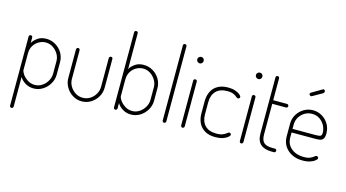

<svg xmlns="http://www.w3.org/2000/svg" viewBox="-102 -1171 3263 1811"><g transform="rotate(15 1529.0 -265.5)"><path d="M86 237Q79 237 74 231.5Q69 226 69 219V-455Q69 -463 74 -467.5Q79 -472 86 -472Q94 -472 99 -467.5Q104 -463 104 -455V-402Q121 -431 154.5 -454.5Q188 -478 238 -478Q287 -478 328 -453.5Q369 -429 393.5 -388.5Q418 -348 418 -298V-176Q418 -129 393.5 -87Q369 -45 328.5 -19.5Q288 6 240 6Q194 6 157.5 -16.5Q121 -39 104 -70V219Q104 226 99 231.5Q94 237 86 237ZM242 -29Q280 -29 312 -50Q344 -71 363.5 -105Q383 -139 383 -176V-298Q383 -335 363.5 -368Q344 -401 312 -422Q280 -443 241 -443Q207 -443 175.5 -425.5Q144 -408 124 -376Q104 -344 104 -298V-139Q104 -122 122 -96Q140 -70 171.5 -49.5Q203 -29 242 -29Z M710 6Q661 6 620.5 -19Q580 -44 556 -85.5Q532 -127 532 -174V-454Q532 -461 537.5 -466.5Q543 -472 550 -472Q557 -472 562 -466.5Q567 -461 567 -454V-174Q567 -137 586 -104Q605 -71 637.5 -50Q670 -29 710 -29Q750 -29 782 -49.5Q814 -70 833 -103.5Q852 -137 852 -174V-455Q852 -462 857.5 -467Q863 -472 870 -472Q878 -472 882.5 -467Q887 -462 887 -455V-174Q887 -126 863 -85Q839 -44 798.5 -19Q758 6 710 6Z M1191 6Q1145 6 1108.5 -16.5Q1072 -39 1055 -70V-18Q1055 -11 1050 -5.5Q1045 0 1037 0Q1030 0 1025 -5.5Q1020 -11 1020 -18V-751Q1020 -759 1025 -763.5Q1030 -768 1037 -768Q1045 -768 1050 -763.5Q1055 -759 1055 -751V-402Q1072 -431 1105.5 -454.5Q1139 -478 1189 -478Q1238 -478 1279 -453.5Q1320 -429 1344.5 -388.5Q1369 -348 1369 -298V-176Q1369 -129 1344.5 -87Q1320 -45 1279.5 -19.5Q1239 6 1191 6ZM1193 -29Q1231 -29 1263 -50Q1295 -71 1314.5 -105Q1334 -139 1334 -176V-298Q1334 -335 1314.5 -368Q1295 -401 1263 -422Q1231 -443 1192 -443Q1158 -443 1126.5 -425.5Q1095 -408 1075 -376Q1055 -344 1055 -298V-139Q1055 -122 1073 -96Q1091 -70 1122.5 -49.5Q1154 -29 1193 -29Z M1513 0Q1506 0 1501 -5.5Q1496 -11 1496 -18V-751Q1496 -759 1501 -763.5Q1506 -768 1513 -768Q1521 -768 1526 -763.5Q1531 -759 1531 -751V-18Q1531 -11 1526 -5.5Q1521 0 1513 0Z M1693 0Q1686 0 1681 -5.5Q1676 -11 1676 -18V-455Q1676 -463 1681 -467.5Q1686 -472 1693 -472Q1701 -472 1706 -467.5Q1711 -463 1711 -455V-18Q1711 -11 1706 -5.5Q1701 0 1693 0ZM1693 -628Q1680 -628 1670.5 -637.5Q1661 -647 1661 -660Q1661 -673 1670.5 -682Q1680 -691 1693 -691Q1706 -691 1715 -682Q1724 -673 1724 -660Q1724 -647 1715 -637.5Q1706 -628 1693 -628Z M2014 6Q1952 6 1911.5 -18Q1871 -42 1851 -83Q1831 -124 1831 -176V-296Q1831 -347 1850.5 -388.5Q1870 -430 1911 -454Q1952 -478 2014 -478Q2054 -478 2083.5 -467.5Q2113 -457 2129 -443.5Q2145 -430 2145 -419Q2145 -415 2142.5 -411Q2140 -407 2136 -404.5Q2132 -402 2127 -402Q2119 -402 2107.5 -412.5Q2096 -423 2075 -433Q2054 -443 2014 -443Q1942 -443 1904 -403.5Q1866 -364 1866 -296V-176Q1866 -108 1904 -68.5Q1942 -29 2015 -29Q2057 -29 2079.5 -39.5Q2102 -50 2113.5 -60Q2125 -70 2134 -70Q2139 -70 2142.5 -67.5Q2146 -65 2148.5 -61.5Q2151 -58 2151 -53Q2151 -43 2134.5 -29Q2118 -15 2087.5 -4.5Q2057 6 2014 6Z M2266 0Q2259 0 2254 -5.5Q2249 -11 2249 -18V-455Q2249 -463 2254 -467.5Q2259 -472 2266 -472Q2274 -472 2279 -467.5Q2284 -463 2284 -455V-18Q2284 -11 2279 -5.5Q2274 0 2266 0ZM2266 -628Q2253 -628 2243.5 -637.5Q2234 -647 2234 -660Q2234 -673 2243.5 -682Q2253 -691 2266 -691Q2279 -691 2288 -682Q2297 -673 2297 -660Q2297 -647 2288 -637.5Q2279 -628 2266 -628Z M2564 0Q2493 0 2455.5 -33Q2418 -66 2418 -139V-686Q2418 -694 2423.5 -698.5Q2429 -703 2435 -703Q2442 -703 2447.5 -698.5Q2453 -694 2453 -686V-472H2588Q2595 -472 2600 -467Q2605 -462 2605 -454Q2605 -447 2600 -442Q2595 -437 2588 -437H2453V-139Q2453 -82 2478 -58.5Q2503 -35 2564 -35H2587Q2594 -35 2599 -30.5Q2604 -26 2604 -18Q2604 -11 2599 -5.5Q2594 0 2587 0Z M2866 6Q2807 6 2761.5 -17Q2716 -40 2690 -80.5Q2664 -121 2664 -176V-301Q2664 -349 2688.5 -389.5Q2713 -430 2753.5 -454Q2794 -478 2842 -478Q2889 -478 2929.5 -454.5Q2970 -431 2994.5 -390.5Q3019 -350 3019 -298Q3019 -262 3007 -246Q2995 -230 2976.5 -226.5Q2958 -223 2936 -223H2699V-176Q2699 -108 2747 -68.5Q2795 -29 2868 -29Q2910 -29 2932 -39.5Q2954 -50 2965.5 -60Q2977 -70 2986 -70Q2991 -70 2995 -67Q2999 -64 3001.5 -60Q3004 -56 3004 -52Q3004 -43 2987.5 -29Q2971 -15 2940 -4.5Q2909 6 2866 6ZM2699 -258H2924Q2961 -258 2972.5 -265Q2984 -272 2984 -295Q2984 -331 2966.5 -365Q2949 -399 2917 -421Q2885 -443 2842 -443Q2802 -443 2769.5 -423Q2737 -403 2718 -371Q2699 -339 2699 -301ZM2788 -601Q2781 -601 2775 -606.5Q2769 -612 2769 -619Q2769 -628 2777 -632L2879 -692Q2883 -694 2886 -694Q2894 -694 2898 -688.5Q2902 -683 2902 -676Q2902 -664 2892 -658L2797 -604Q2795 -603 2792.5 -602Q2790 -601 2788 -601Z"/></g></svg>

Font: Dosis ExtraLight ExtraLight
Style: Regular
Weight: 250
Version: Version 3.001; ttfautohint (v1.8.2)